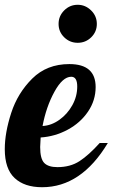

<svg xmlns="http://www.w3.org/2000/svg" viewBox="-33 -777 471 803"><path d="M212 -677Q212 -710 235.5 -733.5Q259 -757 292 -757Q324 -757 348 -733.5Q372 -710 372 -677Q372 -644 348.5 -621Q325 -598 292 -598Q259 -598 235.5 -621Q212 -644 212 -677ZM-13 -153Q-13 -222 14 -305Q41 -388 102 -448.5Q163 -509 257 -509Q367 -509 367 -413Q367 -357 335 -310Q303 -263 250 -234.5Q197 -206 137 -202Q135 -172 135 -162Q135 -113 152 -95.5Q169 -78 207 -78Q261 -78 299.5 -103Q338 -128 384 -179H418Q307 6 143 6Q69 6 28 -32.5Q-13 -71 -13 -153ZM290 -415Q290 -456 265 -456Q229 -456 194.5 -393Q160 -330 145 -250Q182 -252 215.5 -276Q249 -300 269.5 -337Q290 -374 290 -415Z"/></svg>

Font: Lobster
Style: Regular
Weight: 400
Designer: Impallari Type
Foundry: Impallari Type
Version: Version 2.100